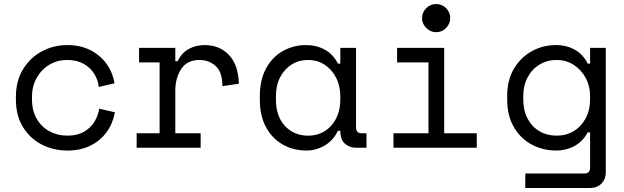

<svg xmlns="http://www.w3.org/2000/svg" viewBox="-20 -734 3100 954"><path d="M315 14Q246 14 188 -15.5Q130 -45 94.5 -102Q59 -159 59 -240V-252Q59 -332 94.5 -390Q130 -448 188 -479Q246 -510 315 -510Q378 -510 427.5 -485.5Q477 -461 508.5 -418Q540 -375 549 -320L471 -302Q467 -337 448 -367.5Q429 -398 395.5 -417Q362 -436 313 -436Q265 -436 225.5 -412.5Q186 -389 162.5 -347.5Q139 -306 139 -252V-240Q139 -184 162.5 -143.5Q186 -103 226 -81.5Q266 -60 315 -60Q364 -60 397.5 -79.5Q431 -99 449.5 -129.5Q468 -160 473 -194L551 -176Q541 -121 510 -78Q479 -35 429.5 -10.5Q380 14 315 14Z M659 0V-72H773V-424H671V-496H851V-430H863Q882 -471 917.5 -490.5Q953 -510 997 -510Q1071 -510 1117.5 -461Q1164 -412 1167 -318L1085 -306Q1085 -375 1052 -405.5Q1019 -436 971 -436Q910 -436 880.5 -391.5Q851 -347 851 -282V-72H977V0Z M1503 14Q1438 14 1385.5 -15.5Q1333 -45 1302 -101.5Q1271 -158 1271 -240V-256Q1271 -337 1302 -394Q1333 -451 1385.5 -480.5Q1438 -510 1501 -510Q1552 -510 1593.5 -487.5Q1635 -465 1659 -418H1671V-496H1749V-102Q1749 -72 1776 -72H1801V0H1748Q1717 0 1694 -20Q1671 -40 1671 -84H1659Q1635 -35 1592.5 -10.5Q1550 14 1503 14ZM1511 -60Q1581 -60 1626 -110Q1671 -160 1671 -242V-254Q1671 -307 1650 -348Q1629 -389 1593 -412.5Q1557 -436 1511 -436Q1465 -436 1429 -413.5Q1393 -391 1372 -350.5Q1351 -310 1351 -256V-240Q1351 -156 1396 -108Q1441 -60 1511 -60Z M2147 -574Q2119 -574 2098 -595Q2077 -616 2077 -644Q2077 -673 2098 -693.5Q2119 -714 2147 -714Q2176 -714 2196.5 -693.5Q2217 -673 2217 -644Q2217 -616 2196.5 -595Q2176 -574 2147 -574ZM1935 0V-72H2109V-424H1953V-496H2187V-72H2349V0Z M2590 200V128H2885Q2912 128 2912 98V-76H2900Q2876 -31 2834.5 -8.5Q2793 14 2744 14Q2678 14 2622.5 -15.5Q2567 -45 2533.5 -102Q2500 -159 2500 -240V-256Q2500 -337 2534 -393.5Q2568 -450 2623 -480Q2678 -510 2742 -510Q2796 -510 2837 -486.5Q2878 -463 2900 -418H2912V-496H2990V122Q2990 156 2968.5 178Q2947 200 2913 200ZM2746 -60Q2793 -60 2830.5 -82.5Q2868 -105 2890 -146Q2912 -187 2912 -242V-254Q2912 -307 2889.5 -348Q2867 -389 2829.5 -412.5Q2792 -436 2746 -436Q2699 -436 2661.5 -413.5Q2624 -391 2602 -350.5Q2580 -310 2580 -256V-240Q2580 -185 2601.5 -144.5Q2623 -104 2660.5 -82Q2698 -60 2746 -60Z"/></svg>

Font: Space Mono
Style: Regular
Weight: 400
Monospace: yes
Designer: Colophon Foundry + Benjamin Critton
Foundry: Colophon Foundry & Benjamin Critton
Version: Version 1.003; ttfautohint (v1.8.4.7-5d5b)